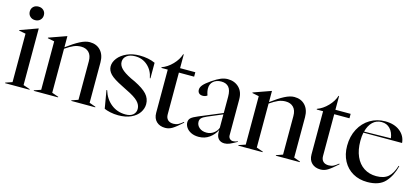

<svg xmlns="http://www.w3.org/2000/svg" viewBox="-59 -1159 3553 1631"><g transform="rotate(15 1718.0 -343.5)"><path d="M15 -5 74 -25V-451L15 -462V-467L170 -523H171V-25L230 -5V0H15ZM60 -643Q60 -669 77 -685.5Q94 -702 122 -702Q149 -702 166.5 -685.5Q184 -669 184 -643Q184 -617 166.5 -600Q149 -583 122 -583Q95 -583 77.5 -600Q60 -617 60 -643Z M267 -5 326 -25V-451L267 -463V-468L422 -523H423V-425Q489 -474 536.5 -498.5Q584 -523 621 -523Q681 -523 716.5 -484.5Q752 -446 752 -380V-25L808 -5V0H597V-5L654 -25V-364Q654 -415 628.5 -441Q603 -467 560 -467Q526 -467 495.5 -454Q465 -441 423 -412V-25L481 -5V0H267Z M889 -9 862 -167H868Q890 -94 944 -51Q998 -8 1071 -8Q1114 -8 1137 -28Q1160 -48 1160 -80Q1160 -115 1131 -145Q1102 -175 1027 -211L984 -233Q904 -272 874 -303Q844 -334 844 -371Q844 -408 871.5 -443.5Q899 -479 948.5 -501Q998 -523 1060 -523Q1137 -523 1197 -496V-359H1192Q1180 -425 1134.5 -466Q1089 -507 1025 -507Q978 -507 951 -486Q924 -465 924 -432Q924 -401 950 -374Q976 -347 1038 -316L1075 -299Q1152 -261 1185.5 -224Q1219 -187 1219 -138Q1219 -99 1195.5 -63.5Q1172 -28 1125 -6.5Q1078 15 1013 15Q976 15 942 7.5Q908 0 889 -9Z M1320 -89V-469H1264V-475Q1314 -493 1356 -536.5Q1398 -580 1413 -629H1418V-508H1552V-469H1418V-101Q1418 -71 1435 -54Q1452 -37 1484 -37Q1508 -37 1526 -46Q1544 -55 1568 -75L1572 -70Q1519 -22 1489 -3.5Q1459 15 1426 15Q1378 15 1349 -12.5Q1320 -40 1320 -89Z M1596 -80Q1596 -103 1611.5 -118Q1627 -133 1673 -152L1875 -236V-379Q1875 -437 1852.5 -463Q1830 -489 1787 -489Q1744 -489 1717.5 -466Q1691 -443 1691 -404Q1691 -376 1703 -344Q1687 -331 1664 -331Q1643 -331 1631 -342Q1619 -353 1619 -373Q1619 -394 1637 -415.5Q1655 -437 1700 -468Q1744 -498 1774.5 -510.5Q1805 -523 1835 -523Q1895 -523 1933.5 -485.5Q1972 -448 1972 -381V-66Q1972 -48 1983.5 -36.5Q1995 -25 2012 -25Q2031 -25 2054 -35V-30Q2015 -8 1992 2Q1969 12 1946 12Q1913 12 1894 -8.5Q1875 -29 1875 -68V-87Q1854 -43 1813.5 -14Q1773 15 1720 15Q1682 15 1654 1.5Q1626 -12 1611 -34Q1596 -56 1596 -80ZM1776 -37Q1810 -37 1837.5 -57Q1865 -77 1875 -106V-224L1747 -170Q1712 -155 1699.5 -142Q1687 -129 1687 -110Q1687 -79 1711.5 -58Q1736 -37 1776 -37Z M2066 -5 2125 -25V-451L2066 -463V-468L2221 -523H2222V-425Q2288 -474 2335.5 -498.5Q2383 -523 2420 -523Q2480 -523 2515.5 -484.5Q2551 -446 2551 -380V-25L2607 -5V0H2396V-5L2453 -25V-364Q2453 -415 2427.5 -441Q2402 -467 2359 -467Q2325 -467 2294.5 -454Q2264 -441 2222 -412V-25L2280 -5V0H2066Z M2686 -89V-469H2630V-475Q2680 -493 2722 -536.5Q2764 -580 2779 -629H2784V-508H2918V-469H2784V-101Q2784 -71 2801 -54Q2818 -37 2850 -37Q2874 -37 2892 -46Q2910 -55 2934 -75L2938 -70Q2885 -22 2855 -3.5Q2825 15 2792 15Q2744 15 2715 -12.5Q2686 -40 2686 -89Z M2959 -239Q2959 -322 2993.5 -387Q3028 -452 3087.5 -487.5Q3147 -523 3220 -523Q3300 -523 3349.5 -483.5Q3399 -444 3404 -382H3064Q3057 -351 3057 -308Q3057 -229 3082.5 -171.5Q3108 -114 3155 -83.5Q3202 -53 3264 -53Q3331 -53 3368 -85Q3405 -117 3426 -187L3432 -185Q3410 -96 3358.5 -40.5Q3307 15 3203 15Q3131 15 3076 -16.5Q3021 -48 2990 -105.5Q2959 -163 2959 -239ZM3302 -396Q3295 -448 3266 -478.5Q3237 -509 3192 -509Q3145 -509 3113 -478Q3081 -447 3067 -392Z"/></g></svg>

Font: Nyght Serif
Style: Regular
Weight: 400
Designer: Maksym Kobuzan
Version: Version 0.410;July 4, 2025;FontCreator 15.0.0.2958 64-bit